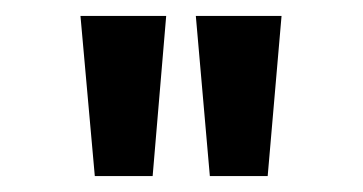

<svg xmlns="http://www.w3.org/2000/svg" viewBox="-20 -696 456 241"><path d="M243.4 -475 225.8 -676H333.4L316 -475ZM99 -475 81 -676H188.6L171.6 -475Z"/></svg>

Font: Maven Pro VF Beta
Style: Regular
Weight: 400
Designer: Joe Prince
Foundry: Joe Prince
Version: Version 2.002